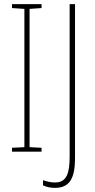

<svg xmlns="http://www.w3.org/2000/svg" viewBox="-20 -734 459 929"><path d="M181 0V-19L123 -22V-691L181 -695V-714H38V-695L98 -691V-22L38 -19V0ZM246 175C317 175 343 129 343 30V-714H317V23C317 102 304 149 246 149C226 149 207 144 188 138V163C205 171 225 175 246 175Z"/></svg>

Font: Noto Sans Sinhala ExtraCondensed Thin
Style: Regular
Weight: 100
Width: 2
Designer: Jelle Bosma - Monotype Design Team
Foundry: Monotype Imaging Inc.
Version: Version 2.006